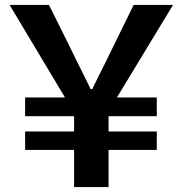

<svg xmlns="http://www.w3.org/2000/svg" viewBox="-20 -754 738 780"><path d="M281 -145H82V-220H281V-282H82V-358H244L19 -734H179Q224 -643 261 -569Q276 -537 291.5 -506.5Q307 -476 319 -451.5Q331 -427 339 -411Q347 -395 348 -392H355Q356 -395 364 -411Q372 -427 384 -451.5Q396 -476 411.5 -506.5Q427 -537 442 -569Q478 -643 523 -734H683L455 -358H617V-282H421V-220H617V-145H421V6H281Z"/></svg>

Font: SpoqaHanSans-Bold
Style: Regular
Weight: 700
Designer: [Spoqa Han Sans] Dong-huui Kim \uAE40 \uB3D9 \uD718   [Noto Sans] Ryoko NISHIZUKA \u897F \u585A \u6DBC \u5B50  (kana & i
Foundry: Spoqa (http://www.spoqa-han-sans.com)
Version: Version 2.000